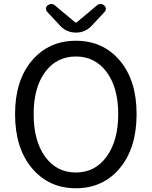

<svg xmlns="http://www.w3.org/2000/svg" viewBox="-20 -957 781 989"><path d="M57.6 -369.1Q57.6 -543 144.5 -645Q231.4 -747.1 371.1 -747.1Q510.7 -747.1 597.2 -645Q683.6 -543 683.6 -369.1Q683.6 -194.3 597.2 -90.8Q510.7 12.7 371.1 12.7Q231.4 12.7 144.5 -90.8Q57.6 -194.3 57.6 -369.1ZM371.1 -68.4Q469.7 -68.4 529.3 -150.4Q588.9 -232.4 588.9 -369.1Q588.9 -505.9 529.3 -585.9Q469.7 -666 371.1 -666Q271.5 -666 212.4 -585.9Q153.3 -505.9 153.3 -368.7Q153.3 -231.4 212.4 -149.9Q271.5 -68.4 371.1 -68.4ZM290 -824.2 222.7 -896.5Q216.8 -903.3 216.8 -911.1Q216.8 -922.9 225.6 -929.7Q235.4 -936.5 245.1 -936.5Q254.9 -936.5 264.6 -927.7L367.2 -841.8Q369.1 -840.8 371.1 -840.8Q373 -840.8 375 -841.8L477.5 -927.7Q487.3 -936.5 497.1 -936.5Q506.8 -936.5 515.6 -929.7Q525.4 -922.9 525.4 -911.1Q525.4 -903.3 519.5 -896.5L452.1 -824.2Q418.9 -789.1 371.1 -789.1Q323.2 -789.1 290 -824.2Z"/></svg>

Font: Gen Jyuu Gothic P Regular
Style: Regular
Weight: 400
Designer: [Source Han Sans]
Ryoko NISHIZUKA  (kana & ideographs); Paul D. Hunt (Latin, Greek & Cyrillic); Wenlong ZHANG  (bopomofo
Version: Version 1.002.20150607